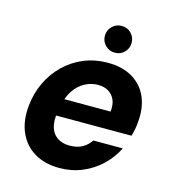

<svg xmlns="http://www.w3.org/2000/svg" viewBox="-107 -799 821 901"><g transform="rotate(15 303.0 -348.0)"><path d="M263 12Q191 12 140.5 -18.5Q90 -49 66 -104Q42 -159 49 -232Q55 -294 80 -347Q105 -400 146 -440Q187 -480 240 -502Q293 -524 357 -524Q429 -524 478 -494Q527 -464 549 -411.5Q571 -359 564 -291Q563 -274 559.5 -256Q556 -238 551 -222H146L161 -306H427Q431 -340 420.5 -363.5Q410 -387 389 -399.5Q368 -412 338 -412Q305 -412 274.5 -395.5Q244 -379 222.5 -347Q201 -315 192 -266L187 -236Q180 -197 188.5 -166.5Q197 -136 221 -119Q245 -102 281 -102Q319 -102 343.5 -116Q368 -130 384 -154H527Q504 -107 464.5 -69Q425 -31 373.5 -9.5Q322 12 263 12ZM374 -578Q347 -578 328 -597Q309 -616 309 -643Q309 -670 328 -689Q347 -708 374 -708Q402 -708 420.5 -689Q439 -670 439 -643Q439 -616 420.5 -597Q402 -578 374 -578Z"/></g></svg>

Font: DM Sans 12pt ExtraBold
Style: Italic
Weight: 800
Italic angle: -10°
Version: Version 4.004;gftools[0.9.30]